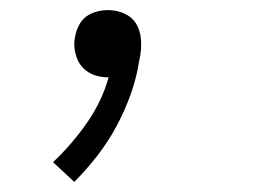

<svg xmlns="http://www.w3.org/2000/svg" viewBox="-20 -145 540 380"><path d="M127 215 85 176Q123 140 152.5 97.5Q182 55 195 8H193Q179 8 166.5 3.5Q154 -1 145 -10Q136 -19 131.5 -32Q127 -45 127 -58Q127 -62 127.5 -66Q128 -70 129 -74Q131 -85 136.5 -95.5Q142 -106 151 -112.5Q160 -119 171.5 -122Q183 -125 193 -125Q206 -125 217.5 -121.5Q229 -118 238 -111Q247 -104 252 -93.5Q257 -83 258.5 -71Q260 -59 259 -47Q258 -35 255 -22Q250 10 238.5 42Q227 74 211 104Q195 134 173.5 162Q152 190 127 215Z"/></svg>

Font: Iosevka Curly Slab Light
Style: Italic
Weight: 300
Italic angle: -9°
Monospace: yes
Designer: Belleve Invis
Foundry: Belleve Invis
Version: Version 22.1.2; ttfautohint (v1.8.4)